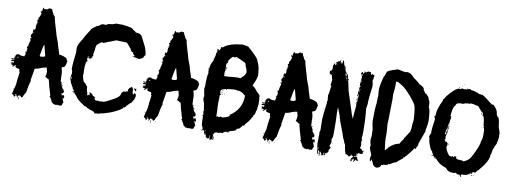

<svg xmlns="http://www.w3.org/2000/svg" viewBox="-65 -1123 4168 1565"><g transform="rotate(10 2019.5 -340.0)"><path d="M243.2 -752.9H247.1L252.9 -749H254.9L260.7 -752.9Q269.5 -726.6 278.3 -715.8Q278.3 -706.5 295.9 -690.4V-682.6Q295.9 -673.3 329.1 -565.4Q329.1 -556.2 356.4 -485.4Q356.4 -478 383.8 -395.5V-393.6H395.5Q452.1 -382.8 452.1 -360.4Q455.6 -360.4 458 -354.5Q451.2 -301.8 436.5 -301.8Q425.3 -295.9 420.9 -295.9V-293.9Q430.7 -260.7 430.7 -247.1V-223.6Q430.7 -213.9 432.6 -194.3H430.7L434.6 -182.6Q432.6 -178.7 432.6 -176.8L436.5 -178.7Q436.5 -173.3 446.3 -159.2L444.3 -155.3Q457.5 -120.1 467.8 -120.1Q469.7 -116.2 469.7 -114.3V-108.4Q472.7 -108.4 475.6 -102.5Q465.8 -90.8 465.8 -86.9L456.1 -88.9V-86.9Q457.5 -73.2 467.8 -73.2Q471.2 -75.2 475.6 -75.2Q478.5 -75.2 481.4 -69.3Q479.5 -69.3 479.5 -67.4Q483.4 -66.9 483.4 -63.5V-57.6L481.4 -47.9Q475.6 -47.9 475.6 -53.7H471.7V-51.8Q471.7 -46.4 485.4 -14.6Q479.5 -14.6 473.6 10.7L469.7 12.7H467.8Q465.8 12.7 465.8 10.7Q458 14.6 454.1 14.6Q448.2 12.7 448.2 10.7L444.3 12.7H440.4Q435.5 8.8 434.6 8.8Q432.6 12.7 432.6 14.6H426.8Q421.4 14.6 415 10.7Q411.1 12.7 409.2 12.7Q409.2 9.8 391.6 -1Q377.9 -31.7 376 -32.2Q370.1 -32.2 370.1 -36.1H376Q376 -38.6 364.3 -45.9Q364.3 -48.8 370.1 -51.8Q342.8 -140.1 335 -180.7Q333 -180.7 333 -182.6L329.1 -180.7Q319.8 -190.9 301.8 -196.3V-198.2L305.7 -200.2L303.7 -204.1Q309.6 -213.4 309.6 -241.2Q301.8 -263.7 301.8 -272.5Q280.8 -272.5 235.4 -252.9Q206.1 -248 206.1 -245.1Q194.3 -168 190.4 -151.4Q192.4 -147.9 192.4 -143.6V-139.6Q182.6 -117.2 170.9 -43.9Q151.4 -15.1 151.4 -4.9L141.6 2.9H139.6Q136.7 2.9 133.8 -6.8Q129.9 -4.9 127.9 -4.9Q127.9 -7.8 120.1 -12.7Q114.7 -12.2 106.4 4.9Q108.4 8.8 108.4 10.7Q104.5 8.8 102.5 8.8V4.9L104.5 1Q102.5 1 98.6 -6.8Q94.7 -4.9 92.8 -4.9V-8.8H96.7V-14.6H92.8L83 -12.7V-8.8L86.9 -10.7L90.8 -4.9Q83.5 6.8 81.1 6.8Q76.2 1 73.2 1V-2.9H77.1V-4.9Q59.6 -10.3 59.6 -14.6L79.1 -92.8Q79.1 -105.5 83 -126H81.1Q85 -143.6 90.8 -196.3L85 -206.1V-208Q85 -210 86.9 -210Q83 -219.7 83 -223.6H75.2Q65.9 -223.6 47.9 -233.4V-235.4L53.7 -247.1H45.9Q37.6 -244.1 30.3 -231.4Q30.3 -235.4 20.5 -235.4V-239.3L32.2 -243.2V-245.1Q6.8 -247.6 6.8 -252.9Q14.6 -252.9 14.6 -258.8H6.8V-262.7Q14.6 -262.7 20.5 -268.6Q21 -264.6 24.4 -264.6H28.3V-280.3Q24.9 -280.3 16.6 -276.4Q13.7 -278.3 4.9 -278.3V-284.2L18.6 -288.1L22.5 -286.1Q30.3 -289.1 30.3 -292L26.4 -293.9Q22.5 -293.5 22.5 -290Q4.9 -292.5 4.9 -295.9Q5.4 -299.8 8.8 -299.8L28.3 -297.9L26.4 -307.6Q34.2 -310.5 34.2 -313.5V-319.3L26.4 -313.5V-315.4Q41 -338.9 47.9 -338.9Q61.5 -338.9 63.5 -340.8Q63.5 -331.1 106.4 -331.1Q107.4 -342.3 112.3 -348.6L110.4 -352.5L114.3 -354.5Q114.3 -360.4 108.4 -360.4V-364.3Q108.4 -366.2 110.4 -366.2L108.4 -370.1V-372.1H112.3V-364.3Q116.7 -364.3 120.1 -399.4Q114.3 -399.4 114.3 -403.3V-411.1Q114.3 -416 122.1 -417Q122.1 -436.5 133.8 -471.7Q131.8 -475.1 131.8 -479.5H129.9V-475.6H126L127.9 -487.3H131.8V-483.4Q135.7 -483.4 135.7 -487.3V-497.1L131.8 -495.1H129.9V-501L127.9 -514.6Q133.3 -514.6 143.6 -540Q140.6 -540 137.7 -545.9L141.6 -547.9Q141.6 -549.8 139.6 -549.8Q141.6 -565.4 145.5 -565.4Q147.5 -562 147.5 -557.6Q157.2 -560.1 157.2 -581.1L155.3 -590.8L159.2 -592.8L157.2 -596.7V-606.4H159.2L163.1 -604.5V-610.4H159.2Q159.2 -613.3 163.1 -627.9H161.1L163.1 -631.8V-635.7L159.2 -633.8V-643.6Q161.1 -643.6 165 -645.5Q165 -643.6 167 -643.6V-647.5L165 -655.3Q167 -659.2 167 -661.1Q165 -661.1 165 -663.1Q172.9 -663.1 182.6 -696.3Q184.6 -696.3 184.6 -698.2L174.8 -710V-717.8Q175.3 -721.7 178.7 -721.7H180.7Q180.7 -719.7 178.7 -719.7Q180.7 -716.3 180.7 -711.9H182.6L190.4 -749H194.3L198.2 -739.3L217.8 -741.2H227.5Q227.5 -747.6 243.2 -752.9ZM165 -626V-620.1H167V-626ZM163.1 -616.2V-612.3H165V-616.2ZM151.4 -604.5H153.3V-600.6H151.4ZM147.5 -538.1 151.4 -536.1V-542Q147.5 -541.5 147.5 -538.1ZM147.5 -532.2V-528.3H149.4V-532.2ZM247.1 -450.2Q239.3 -426.3 233.4 -385.7H231.4Q231.4 -383.8 233.4 -383.8L227.5 -358.4H233.4L231.4 -354.5V-352.5H233.4Q272.5 -352.5 272.5 -366.2L251 -450.2ZM36.1 -325.2V-321.3H38.1V-325.2ZM55.7 -321.3Q55.7 -317.9 49.8 -311.5Q51.8 -311.5 55.7 -309.6Q56.2 -313.5 59.6 -313.5Q57.6 -316.9 57.6 -321.3ZM49.8 -301.8V-297.9H51.8V-301.8ZM32.2 -292V-288.1H34.2V-292ZM18.6 -260.7V-258.8H22.5V-260.7ZM280.3 -260.7H284.2V-256.8H280.3ZM440.4 -180.7Q444.3 -180.2 444.3 -176.8V-172.9H440.4ZM448.2 -155.3H450.2Q454.1 -154.8 454.1 -151.4V-145.5H450.2ZM448.2 -114.3V-110.4H450.2V-114.3ZM461.9 -114.3V-112.3H465.8V-114.3ZM461.9 -71.3V-67.4H465.8V-71.3ZM67.4 -57.6V-55.7Q67.4 -52.7 61.5 -49.8V-55.7Q63.5 -55.7 67.4 -57.6ZM116.2 4.9H122.1V6.8Q122.1 7.8 118.2 12.7V14.6Q124 14.6 124 18.6L118.2 22.5L116.2 8.8ZM161.1 4.9H165V8.8H161.1Z M795.4 -724.1H850.1Q939.9 -715.3 939.9 -698.7Q945.8 -698.7 963.4 -685.1H965.3L963.4 -681.2Q1011.7 -681.2 1023.9 -649.9Q1068.8 -566.4 1068.8 -550.3Q1076.7 -531.7 1076.7 -511.2Q1068.8 -508.8 1063 -489.7Q1047.9 -477.5 1029.8 -472.2Q1027.8 -472.2 1027.8 -474.1Q1025.9 -474.1 1025.9 -472.2Q1022 -472.2 1006.3 -478V-476.1Q1000 -480 994.6 -480Q994.6 -478 992.7 -478Q992.7 -483.9 988.8 -483.9L984.9 -481.9L975.1 -483.9V-487.8H977.1Q979 -487.8 979 -485.8Q988.8 -485.8 988.8 -495.6Q973.1 -502 973.1 -519L969.2 -517.1Q957.5 -517.1 945.8 -546.4Q942.4 -546.4 918.5 -577.6Q911.6 -585.4 902.8 -589.4Q898.4 -589.4 895 -587.4Q860.4 -589.4 838.4 -589.4H826.7L822.8 -591.3Q822.8 -588.9 793.5 -579.6Q789.1 -574.7 746.6 -562Q742.7 -559.6 742.7 -556.2H732.9L723.1 -550.3L713.4 -554.2Q709.5 -552.2 707.5 -552.2V-554.2Q703.6 -554.2 672.4 -526.9Q668.9 -526.9 662.6 -495.6Q662.6 -493.7 664.6 -493.7L654.8 -439L658.7 -440.9H660.6Q645 -406.2 639.2 -405.8H635.3Q630.4 -405.8 629.4 -413.6L623.5 -409.7H621.6L617.7 -411.6L613.8 -405.8V-397.9Q613.8 -388.2 619.6 -388.2V-382.3Q604 -382.3 604 -304.2V-302.2Q604 -297.9 606 -280.8Q604 -270.5 604 -261.2Q607.9 -234.9 619.6 -208.5Q631.3 -208.5 647 -181.2Q654.8 -178.2 654.8 -175.3Q654.8 -171.4 652.8 -171.4Q654.8 -145.5 658.7 -142.1Q658.7 -140.1 656.7 -140.1Q658.7 -130.4 664.6 -130.4L662.6 -126.5V-124.5Q662.6 -109.4 670.4 -106.9Q670.4 -114.7 674.3 -114.7Q674.3 -111.8 680.2 -108.9L686 -122.6Q683.1 -122.6 680.2 -128.4V-134.3H682.1Q700.2 -134.3 713.4 -108.9L717.3 -110.8Q730 -101.1 732.9 -101.1V-97.2H729Q729 -77.6 750.5 -77.6Q752.4 -77.6 752.4 -79.6Q777.3 -75.7 781.7 -75.7Q782.2 -79.6 785.6 -79.6Q787.1 -79.6 797.4 -77.6Q814.9 -77.6 859.9 -103Q907.2 -127.9 912.6 -134.3Q936 -151.9 936 -173.3Q951.2 -190.9 953.6 -190.9L967.3 -189V-192.9H969.2L975.1 -189V-192.9L971.2 -198.7H973.1L981 -192.9Q986.8 -198.7 986.8 -210.4H984.9V-212.4Q987.8 -212.4 994.6 -226.1Q1010.3 -232.4 1010.3 -239.7H1014.2Q1014.2 -235.8 1023.9 -224.1L1025.9 -210.4H1023.9L1025.9 -206.5V-183.1H1027.8V-189H1031.7Q1031.7 -179.2 1039.6 -179.2Q1041.5 -187 1041.5 -192.9H1043.5Q1055.2 -185.5 1057.1 -177.2L1055.2 -173.3L1057.1 -163.6Q1053.2 -163.1 1053.2 -159.7Q1055.2 -156.2 1055.2 -151.9Q1050.3 -151.9 1047.4 -136.2Q1043 -136.2 1039.6 -122.6Q1034.7 -122.6 1029.8 -108.9Q1020.5 -108.9 984.9 -64Q981.9 -64 977.1 -60.1V-65.9Q974.1 -65.9 971.2 -58.1H975.1Q948.2 -32.2 877.4 -3.4Q830.1 14.2 785.6 22L783.7 25.9L775.9 23.9Q752.4 27.8 748.5 27.8Q748.5 12.2 709.5 4.4Q680.7 -6.3 666.5 -17.1L662.6 -15.1Q606.9 -51.3 606 -56.2Q600.1 -56.2 576.7 -89.4Q559.1 -104.5 559.1 -112.8L549.3 -110.8Q549.3 -112.8 547.4 -112.8L553.2 -126.5Q549.3 -126.5 549.3 -132.3H547.4V-128.4H543.5V-130.4Q547.4 -135.3 547.4 -136.2Q537.6 -137.2 537.6 -151.9Q525.9 -162.6 525.9 -169.4L527.8 -173.3V-175.3H525.9V-171.4Q519.5 -171.4 504.4 -226.1Q508.3 -226.1 508.3 -230Q506.3 -233.9 506.3 -235.8L510.3 -237.8L508.3 -241.7V-253.4H512.2V-261.2Q512.2 -284.2 504.4 -294.4Q504.4 -353.5 516.1 -437L514.2 -468.3Q514.2 -499.5 545.4 -544.4Q566.9 -587.4 600.1 -636.2Q600.6 -646.5 633.3 -667.5Q640.1 -677.2 662.6 -683.1Q678.7 -700.7 697.8 -700.7L715.3 -698.7Q738.3 -712.4 744.6 -712.4Q746.6 -712.4 750.5 -710.4L758.3 -714.4L762.2 -712.4Q791 -720.2 795.4 -724.1ZM1063 -503.4V-499.5H1064.9V-503.4ZM992.7 -478V-472.2H988.8V-474.1Q989.3 -478 992.7 -478ZM1010.3 -468.3Q1014.2 -467.8 1014.2 -464.4H1010.3ZM615.7 -421.4V-413.6Q626 -413.6 627.4 -419.4V-421.4L623.5 -419.4H619.6ZM650.9 -417.5H654.8V-415.5Q654.8 -411.6 650.9 -411.6ZM627.4 -405.8H633.3Q633.3 -401.9 629.4 -401.9H627.4ZM510.3 -235.8V-233.9Q513.7 -218.3 518.1 -218.3H520V-224.1Q512.2 -231.9 512.2 -235.8ZM1035.6 -233.9H1041.5V-230L1033.7 -228L1031.7 -231.9ZM1051.3 -230 1053.2 -226.1Q1049.3 -225.6 1049.3 -222.2V-220.2H1053.2V-218.3L1047.4 -210.4Q1049.3 -210.4 1049.3 -208.5H1045.4L1033.7 -222.2Q1049.8 -230 1051.3 -230ZM541.5 -118.7H545.4V-112.8H541.5ZM539.6 -103H541.5V-99.1H539.6ZM553.2 -101.1H557.1V-97.2Q553.2 -97.2 553.2 -101.1ZM994.6 -87.4V-81.5Q998.5 -81.5 998.5 -85.4ZM988.8 -81.5V-79.6H992.7V-81.5Z M1334 -752.9H1337.9L1343.8 -749H1345.7L1351.6 -752.9Q1360.4 -726.6 1369.1 -715.8Q1369.1 -706.5 1386.7 -690.4V-682.6Q1386.7 -673.3 1419.9 -565.4Q1419.9 -556.2 1447.3 -485.4Q1447.3 -478 1474.6 -395.5V-393.6H1486.3Q1543 -382.8 1543 -360.4Q1546.4 -360.4 1548.8 -354.5Q1542 -301.8 1527.3 -301.8Q1516.1 -295.9 1511.7 -295.9V-293.9Q1521.5 -260.7 1521.5 -247.1V-223.6Q1521.5 -213.9 1523.4 -194.3H1521.5L1525.4 -182.6Q1523.4 -178.7 1523.4 -176.8L1527.3 -178.7Q1527.3 -173.3 1537.1 -159.2L1535.2 -155.3Q1548.3 -120.1 1558.6 -120.1Q1560.5 -116.2 1560.5 -114.3V-108.4Q1563.5 -108.4 1566.4 -102.5Q1556.6 -90.8 1556.6 -86.9L1546.9 -88.9V-86.9Q1548.3 -73.2 1558.6 -73.2Q1562 -75.2 1566.4 -75.2Q1569.3 -75.2 1572.3 -69.3Q1570.3 -69.3 1570.3 -67.4Q1574.2 -66.9 1574.2 -63.5V-57.6L1572.3 -47.9Q1566.4 -47.9 1566.4 -53.7H1562.5V-51.8Q1562.5 -46.4 1576.2 -14.6Q1570.3 -14.6 1564.5 10.7L1560.5 12.7H1558.6Q1556.6 12.7 1556.6 10.7Q1548.8 14.6 1544.9 14.6Q1539.1 12.7 1539.1 10.7L1535.2 12.7H1531.2Q1526.4 8.8 1525.4 8.8Q1523.4 12.7 1523.4 14.6H1517.6Q1512.2 14.6 1505.9 10.7Q1502 12.7 1500 12.7Q1500 9.8 1482.4 -1Q1468.8 -31.7 1466.8 -32.2Q1460.9 -32.2 1460.9 -36.1H1466.8Q1466.8 -38.6 1455.1 -45.9Q1455.1 -48.8 1460.9 -51.8Q1433.6 -140.1 1425.8 -180.7Q1423.8 -180.7 1423.8 -182.6L1419.9 -180.7Q1410.6 -190.9 1392.6 -196.3V-198.2L1396.5 -200.2L1394.5 -204.1Q1400.4 -213.4 1400.4 -241.2Q1392.6 -263.7 1392.6 -272.5Q1371.6 -272.5 1326.2 -252.9Q1296.9 -248 1296.9 -245.1Q1285.2 -168 1281.2 -151.4Q1283.2 -147.9 1283.2 -143.6V-139.6Q1273.4 -117.2 1261.7 -43.9Q1242.2 -15.1 1242.2 -4.9L1232.4 2.9H1230.5Q1227.5 2.9 1224.6 -6.8Q1220.7 -4.9 1218.8 -4.9Q1218.8 -7.8 1210.9 -12.7Q1205.6 -12.2 1197.3 4.9Q1199.2 8.8 1199.2 10.7Q1195.3 8.8 1193.4 8.8V4.9L1195.3 1Q1193.4 1 1189.5 -6.8Q1185.5 -4.9 1183.6 -4.9V-8.8H1187.5V-14.6H1183.6L1173.8 -12.7V-8.8L1177.7 -10.7L1181.6 -4.9Q1174.3 6.8 1171.9 6.8Q1167 1 1164.1 1V-2.9H1168V-4.9Q1150.4 -10.3 1150.4 -14.6L1169.9 -92.8Q1169.9 -105.5 1173.8 -126H1171.9Q1175.8 -143.6 1181.6 -196.3L1175.8 -206.1V-208Q1175.8 -210 1177.7 -210Q1173.8 -219.7 1173.8 -223.6H1166Q1156.7 -223.6 1138.7 -233.4V-235.4L1144.5 -247.1H1136.7Q1128.4 -244.1 1121.1 -231.4Q1121.1 -235.4 1111.3 -235.4V-239.3L1123 -243.2V-245.1Q1097.7 -247.6 1097.7 -252.9Q1105.5 -252.9 1105.5 -258.8H1097.7V-262.7Q1105.5 -262.7 1111.3 -268.6Q1111.8 -264.6 1115.2 -264.6H1119.1V-280.3Q1115.7 -280.3 1107.4 -276.4Q1104.5 -278.3 1095.7 -278.3V-284.2L1109.4 -288.1L1113.3 -286.1Q1121.1 -289.1 1121.1 -292L1117.2 -293.9Q1113.3 -293.5 1113.3 -290Q1095.7 -292.5 1095.7 -295.9Q1096.2 -299.8 1099.6 -299.8L1119.1 -297.9L1117.2 -307.6Q1125 -310.5 1125 -313.5V-319.3L1117.2 -313.5V-315.4Q1131.8 -338.9 1138.7 -338.9Q1152.3 -338.9 1154.3 -340.8Q1154.3 -331.1 1197.3 -331.1Q1198.2 -342.3 1203.1 -348.6L1201.2 -352.5L1205.1 -354.5Q1205.1 -360.4 1199.2 -360.4V-364.3Q1199.2 -366.2 1201.2 -366.2L1199.2 -370.1V-372.1H1203.1V-364.3Q1207.5 -364.3 1210.9 -399.4Q1205.1 -399.4 1205.1 -403.3V-411.1Q1205.1 -416 1212.9 -417Q1212.9 -436.5 1224.6 -471.7Q1222.7 -475.1 1222.7 -479.5H1220.7V-475.6H1216.8L1218.8 -487.3H1222.7V-483.4Q1226.6 -483.4 1226.6 -487.3V-497.1L1222.7 -495.1H1220.7V-501L1218.8 -514.6Q1224.1 -514.6 1234.4 -540Q1231.4 -540 1228.5 -545.9L1232.4 -547.9Q1232.4 -549.8 1230.5 -549.8Q1232.4 -565.4 1236.3 -565.4Q1238.3 -562 1238.3 -557.6Q1248 -560.1 1248 -581.1L1246.1 -590.8L1250 -592.8L1248 -596.7V-606.4H1250L1253.9 -604.5V-610.4H1250Q1250 -613.3 1253.9 -627.9H1252L1253.9 -631.8V-635.7L1250 -633.8V-643.6Q1252 -643.6 1255.9 -645.5Q1255.9 -643.6 1257.8 -643.6V-647.5L1255.9 -655.3Q1257.8 -659.2 1257.8 -661.1Q1255.9 -661.1 1255.9 -663.1Q1263.7 -663.1 1273.4 -696.3Q1275.4 -696.3 1275.4 -698.2L1265.6 -710V-717.8Q1266.1 -721.7 1269.5 -721.7H1271.5Q1271.5 -719.7 1269.5 -719.7Q1271.5 -716.3 1271.5 -711.9H1273.4L1281.2 -749H1285.2L1289.1 -739.3L1308.6 -741.2H1318.4Q1318.4 -747.6 1334 -752.9ZM1255.9 -626V-620.1H1257.8V-626ZM1253.9 -616.2V-612.3H1255.9V-616.2ZM1242.2 -604.5H1244.1V-600.6H1242.2ZM1238.3 -538.1 1242.2 -536.1V-542Q1238.3 -541.5 1238.3 -538.1ZM1238.3 -532.2V-528.3H1240.2V-532.2ZM1337.9 -450.2Q1330.1 -426.3 1324.2 -385.7H1322.3Q1322.3 -383.8 1324.2 -383.8L1318.4 -358.4H1324.2L1322.3 -354.5V-352.5H1324.2Q1363.3 -352.5 1363.3 -366.2L1341.8 -450.2ZM1127 -325.2V-321.3H1128.9V-325.2ZM1146.5 -321.3Q1146.5 -317.9 1140.6 -311.5Q1142.6 -311.5 1146.5 -309.6Q1147 -313.5 1150.4 -313.5Q1148.4 -316.9 1148.4 -321.3ZM1140.6 -301.8V-297.9H1142.6V-301.8ZM1123 -292V-288.1H1125V-292ZM1109.4 -260.7V-258.8H1113.3V-260.7ZM1371.1 -260.7H1375V-256.8H1371.1ZM1531.2 -180.7Q1535.2 -180.2 1535.2 -176.8V-172.9H1531.2ZM1539.1 -155.3H1541Q1544.9 -154.8 1544.9 -151.4V-145.5H1541ZM1539.1 -114.3V-110.4H1541V-114.3ZM1552.7 -114.3V-112.3H1556.6V-114.3ZM1552.7 -71.3V-67.4H1556.6V-71.3ZM1158.2 -57.6V-55.7Q1158.2 -52.7 1152.3 -49.8V-55.7Q1154.3 -55.7 1158.2 -57.6ZM1207 4.9H1212.9V6.8Q1212.9 7.8 1209 12.7V14.6Q1214.8 14.6 1214.8 18.6L1209 22.5L1207 8.8ZM1252 4.9H1255.9V8.8H1252Z M1817.9 -609.9Q1812 -609.9 1812 -613.8H1817.9ZM1749.5 -305.2H1747.6Q1747.6 -310.1 1753.4 -313V-309.1Q1753.4 -305.2 1749.5 -305.2ZM1765.1 -309.1H1763.2Q1763.2 -314.9 1767.1 -314.9L1769 -311ZM1741.7 -314.9V-326.7H1745.6V-318.8Q1745.6 -314.9 1741.7 -314.9ZM1751.5 -334.5H1745.6Q1745.6 -340.3 1749.5 -340.3L1751.5 -336.4ZM1864.7 -352.1 1862.8 -356H1868.7Q1868.7 -352.1 1864.7 -352.1ZM1747.6 -469.2H1743.7V-471.2H1747.6ZM1743.7 -498.5H1739.7Q1739.7 -504.4 1743.7 -504.4ZM1745.6 -506.3H1741.7V-508.3H1745.6ZM1747.6 -514.2H1743.7L1745.6 -533.7H1749.5ZM1765.1 -455.6Q1802.7 -461.4 1849.1 -463.4Q1859.9 -461.4 1866.7 -461.4Q1882.3 -462.9 1882.3 -469.2H1876.5V-473.1Q1894.5 -473.1 1911.6 -512.2Q1911.6 -540 1897.9 -561Q1891.1 -594.2 1882.3 -594.2Q1822.8 -623.5 1814 -623.5L1815.9 -627.4Q1808.6 -627.4 1800.3 -623.5L1802.2 -619.6V-617.7H1800.3Q1793 -623.5 1782.7 -623.5Q1766.1 -611.8 1747.6 -584.5Q1751.5 -584 1751.5 -580.6L1747.6 -574.7Q1749.5 -571.3 1749.5 -566.9L1745.6 -564.9L1741.7 -566.9Q1739.7 -550.8 1737.8 -547.4Q1739.7 -536.6 1739.7 -518.1Q1739.7 -516.1 1737.8 -516.1Q1737.8 -514.2 1739.7 -514.2L1735.8 -477.1L1737.8 -473.1Q1735.8 -469.7 1735.8 -465.3Q1735.8 -455.6 1747.6 -455.6Q1756.3 -455.6 1765.1 -457.5ZM1672.4 39.6V29.8H1670.4Q1670.4 36.1 1668.5 39.6ZM1666.5 29.8V27.8H1660.6V29.8ZM1664.6 14.2Q1664.6 12.2 1662.6 2.4H1660.6V14.2ZM1652.8 -1.5V-5.4H1650.9V-1.5ZM1650.9 -9.3V-13.2H1648.9V-9.3ZM1847.2 -12.2V-16.1H1845.2V-12.2ZM1755.4 -119.6Q1758.3 -119.6 1761.2 -125.5Q1778.8 -121.6 1786.6 -121.6Q1839.4 -135.3 1839.4 -148.9H1835.4V-150.9Q1933.1 -213.4 1933.1 -326.7Q1900.4 -359.9 1862.8 -359.9Q1856.9 -361.8 1836.4 -361.8Q1823.7 -361.8 1780.8 -356H1778.8V-350.1H1771V-354Q1730 -346.7 1730 -330.6Q1730 -322.8 1728 -322.8L1730 -318.8V-309.1Q1739.7 -309.1 1739.7 -305.2Q1739.7 -299.3 1730 -299.3Q1728 -267.1 1728 -223.1Q1728 -218.8 1730 -215.3L1728 -211.4Q1731.9 -160.2 1731.9 -119.6H1733.9L1739.7 -123.5H1741.7L1747.6 -119.6ZM1717.3 74.7H1711.4Q1707.5 74.7 1707.5 70.8V64.9Q1707.5 63 1709.5 63L1707.5 59.1Q1709.5 48.3 1709.5 41.5H1705.6Q1705.6 68.8 1693.8 68.8Q1689.9 66.9 1688 66.9Q1688 68.8 1686 68.8Q1686 61 1682.6 61Q1680.7 61 1678.2 63Q1678.2 64.9 1676.3 64.9V63Q1678.2 59.6 1678.2 55.2H1674.3V41.5L1664.6 43.5L1654.8 23.9Q1656.7 23.9 1656.7 22Q1654.8 22 1654.8 20Q1656.7 20 1656.7 18.1Q1648.9 6.3 1647 5.9Q1645 5.4 1643.1 4.4Q1643.1 7.3 1635.3 12.2H1627.4V8.3Q1639.2 8.3 1639.2 -3.4L1634.3 -21L1632.8 -20Q1624.5 -20 1624.5 -104H1618.7V-107.9Q1618.7 -111.8 1624.5 -111.8V-125.5Q1624.5 -129.4 1618.7 -129.4Q1618.7 -133.3 1624.5 -133.3V-137.2H1616.7Q1616.7 -142.1 1624.5 -143.1L1614.7 -209.5Q1603 -233.9 1603 -244.6Q1603 -266.1 1606.9 -266.1Q1601.1 -285.2 1595.2 -332.5Q1599.1 -338.9 1599.1 -344.2Q1599.1 -441.9 1606.9 -453.6Q1606.9 -464.8 1603 -477.1Q1607.4 -477.1 1608.9 -486.8L1605 -484.9Q1601.1 -489.7 1601.1 -490.7V-496.6H1605V-490.7H1606.9Q1606.9 -526.4 1630.4 -566.9Q1630.4 -572.3 1642.1 -617.7L1640.1 -621.6Q1643.1 -636.2 1647.9 -637.2Q1646 -650.9 1646 -664.6Q1652.3 -664.6 1655.8 -666.5Q1655.8 -662.6 1653.8 -662.6Q1655.8 -659.2 1655.8 -654.8Q1669.4 -654.8 1669.4 -672.4L1673.3 -670.4Q1673.3 -672.4 1671.4 -682.1L1677.2 -686L1683.1 -682.1Q1718.8 -714.4 1786.6 -727.1Q1833 -734.9 1839.4 -734.9Q1864.7 -732.9 1884.3 -727.1Q1884.3 -729 1886.2 -729Q1983.9 -646 1983.9 -621.6Q1995.1 -605 2005.4 -559.1H2003.4Q2009.3 -527.3 2009.3 -510.3Q2009.3 -482.9 1978 -420.4Q1987.8 -418.9 1987.8 -414.6Q1985.8 -414.6 1985.8 -412.6Q1996.6 -412.6 2015.1 -385.3Q2049.8 -353 2050.3 -346.2L2048.3 -342.3Q2052.2 -341.8 2052.2 -338.4Q2052.2 -336.4 2050.3 -336.4Q2054.2 -301.8 2054.2 -273.9Q2052.2 -268.1 2050.3 -268.1L2052.2 -264.2Q2052.2 -262.2 2050.3 -262.2L2052.2 -258.3Q2052.2 -252.4 2048.3 -252.4L2050.3 -248.5Q2050.3 -246.6 2048.3 -246.6L2050.3 -242.7V-240.7Q2047.4 -219.2 2040.5 -219.2V-217.3H2044.4Q2037.1 -184.1 2030.8 -184.1Q2026.9 -183.6 2026.9 -180.2L2028.8 -176.3L2001.5 -131.3Q1970.2 -96.2 1970.2 -90.3Q1970.2 -84.5 1962.4 -84.5Q1958.5 -86.4 1956.5 -86.4L1948.7 -76.7V-74.7L1952.6 -76.7H1954.6Q1954.6 -70.8 1940.9 -70.8L1942.9 -66.9V-64.9Q1930.7 -51.3 1915.5 -51.3Q1907.2 -33.7 1901.9 -33.7Q1873.5 -23.9 1872.6 -23.9L1868.7 -25.9L1853 -16.1Q1853 -8.3 1847.2 -8.3H1843.3Q1839.4 -8.3 1839.4 -14.2Q1831.5 -11.2 1831.5 -8.3L1827.6 -10.3H1825.7L1819.8 -6.3H1817.9L1814 -8.3Q1814 -2.4 1806.2 5.4L1796.4 3.4Q1769 9.3 1765.1 9.3V5.4Q1763.2 5.4 1743.7 11.2Q1734.9 15.1 1734.9 25.9Q1731 27.8 1729 27.8V31.7H1732.9Q1729 72.8 1725.1 72.8V68.8ZM1734.9 72.8 1731 70.8 1732.9 61V43.5H1736.8L1740.7 57.1Q1739.7 72.8 1734.9 72.8ZM1624.5 -576.7Q1624.5 -582.5 1628.4 -582.5H1630.4Q1630.4 -579.6 1624.5 -576.7Z M2316.9 -752.9H2320.8L2326.7 -749H2328.6L2334.5 -752.9Q2343.3 -726.6 2352.1 -715.8Q2352.1 -706.5 2369.6 -690.4V-682.6Q2369.6 -673.3 2402.8 -565.4Q2402.8 -556.2 2430.2 -485.4Q2430.2 -478 2457.5 -395.5V-393.6H2469.2Q2525.9 -382.8 2525.9 -360.4Q2529.3 -360.4 2531.7 -354.5Q2524.9 -301.8 2510.3 -301.8Q2499 -295.9 2494.6 -295.9V-293.9Q2504.4 -260.7 2504.4 -247.1V-223.6Q2504.4 -213.9 2506.3 -194.3H2504.4L2508.3 -182.6Q2506.3 -178.7 2506.3 -176.8L2510.3 -178.7Q2510.3 -173.3 2520 -159.2L2518.1 -155.3Q2531.2 -120.1 2541.5 -120.1Q2543.5 -116.2 2543.5 -114.3V-108.4Q2546.4 -108.4 2549.3 -102.5Q2539.6 -90.8 2539.6 -86.9L2529.8 -88.9V-86.9Q2531.2 -73.2 2541.5 -73.2Q2544.9 -75.2 2549.3 -75.2Q2552.2 -75.2 2555.2 -69.3Q2553.2 -69.3 2553.2 -67.4Q2557.1 -66.9 2557.1 -63.5V-57.6L2555.2 -47.9Q2549.3 -47.9 2549.3 -53.7H2545.4V-51.8Q2545.4 -46.4 2559.1 -14.6Q2553.2 -14.6 2547.4 10.7L2543.5 12.7H2541.5Q2539.6 12.7 2539.6 10.7Q2531.7 14.6 2527.8 14.6Q2522 12.7 2522 10.7L2518.1 12.7H2514.2Q2509.3 8.8 2508.3 8.8Q2506.3 12.7 2506.3 14.6H2500.5Q2495.1 14.6 2488.8 10.7Q2484.9 12.7 2482.9 12.7Q2482.9 9.8 2465.3 -1Q2451.7 -31.7 2449.7 -32.2Q2443.8 -32.2 2443.8 -36.1H2449.7Q2449.7 -38.6 2438 -45.9Q2438 -48.8 2443.8 -51.8Q2416.5 -140.1 2408.7 -180.7Q2406.7 -180.7 2406.7 -182.6L2402.8 -180.7Q2393.6 -190.9 2375.5 -196.3V-198.2L2379.4 -200.2L2377.4 -204.1Q2383.3 -213.4 2383.3 -241.2Q2375.5 -263.7 2375.5 -272.5Q2354.5 -272.5 2309.1 -252.9Q2279.8 -248 2279.8 -245.1Q2268.1 -168 2264.2 -151.4Q2266.1 -147.9 2266.1 -143.6V-139.6Q2256.3 -117.2 2244.6 -43.9Q2225.1 -15.1 2225.1 -4.9L2215.3 2.9H2213.4Q2210.4 2.9 2207.5 -6.8Q2203.6 -4.9 2201.7 -4.9Q2201.7 -7.8 2193.8 -12.7Q2188.5 -12.2 2180.2 4.9Q2182.1 8.8 2182.1 10.7Q2178.2 8.8 2176.3 8.8V4.9L2178.2 1Q2176.3 1 2172.4 -6.8Q2168.5 -4.9 2166.5 -4.9V-8.8H2170.4V-14.6H2166.5L2156.7 -12.7V-8.8L2160.6 -10.7L2164.6 -4.9Q2157.2 6.8 2154.8 6.8Q2149.9 1 2147 1V-2.9H2150.9V-4.9Q2133.3 -10.3 2133.3 -14.6L2152.8 -92.8Q2152.8 -105.5 2156.7 -126H2154.8Q2158.7 -143.6 2164.6 -196.3L2158.7 -206.1V-208Q2158.7 -210 2160.6 -210Q2156.7 -219.7 2156.7 -223.6H2148.9Q2139.6 -223.6 2121.6 -233.4V-235.4L2127.4 -247.1H2119.6Q2111.3 -244.1 2104 -231.4Q2104 -235.4 2094.2 -235.4V-239.3L2106 -243.2V-245.1Q2080.6 -247.6 2080.6 -252.9Q2088.4 -252.9 2088.4 -258.8H2080.6V-262.7Q2088.4 -262.7 2094.2 -268.6Q2094.7 -264.6 2098.1 -264.6H2102.1V-280.3Q2098.6 -280.3 2090.3 -276.4Q2087.4 -278.3 2078.6 -278.3V-284.2L2092.3 -288.1L2096.2 -286.1Q2104 -289.1 2104 -292L2100.1 -293.9Q2096.2 -293.5 2096.2 -290Q2078.6 -292.5 2078.6 -295.9Q2079.1 -299.8 2082.5 -299.8L2102.1 -297.9L2100.1 -307.6Q2107.9 -310.5 2107.9 -313.5V-319.3L2100.1 -313.5V-315.4Q2114.7 -338.9 2121.6 -338.9Q2135.3 -338.9 2137.2 -340.8Q2137.2 -331.1 2180.2 -331.1Q2181.2 -342.3 2186 -348.6L2184.1 -352.5L2188 -354.5Q2188 -360.4 2182.1 -360.4V-364.3Q2182.1 -366.2 2184.1 -366.2L2182.1 -370.1V-372.1H2186V-364.3Q2190.4 -364.3 2193.8 -399.4Q2188 -399.4 2188 -403.3V-411.1Q2188 -416 2195.8 -417Q2195.8 -436.5 2207.5 -471.7Q2205.6 -475.1 2205.6 -479.5H2203.6V-475.6H2199.7L2201.7 -487.3H2205.6V-483.4Q2209.5 -483.4 2209.5 -487.3V-497.1L2205.6 -495.1H2203.6V-501L2201.7 -514.6Q2207 -514.6 2217.3 -540Q2214.4 -540 2211.4 -545.9L2215.3 -547.9Q2215.3 -549.8 2213.4 -549.8Q2215.3 -565.4 2219.2 -565.4Q2221.2 -562 2221.2 -557.6Q2231 -560.1 2231 -581.1L2229 -590.8L2232.9 -592.8L2231 -596.7V-606.4H2232.9L2236.8 -604.5V-610.4H2232.9Q2232.9 -613.3 2236.8 -627.9H2234.9L2236.8 -631.8V-635.7L2232.9 -633.8V-643.6Q2234.9 -643.6 2238.8 -645.5Q2238.8 -643.6 2240.7 -643.6V-647.5L2238.8 -655.3Q2240.7 -659.2 2240.7 -661.1Q2238.8 -661.1 2238.8 -663.1Q2246.6 -663.1 2256.3 -696.3Q2258.3 -696.3 2258.3 -698.2L2248.5 -710V-717.8Q2249 -721.7 2252.4 -721.7H2254.4Q2254.4 -719.7 2252.4 -719.7Q2254.4 -716.3 2254.4 -711.9H2256.3L2264.2 -749H2268.1L2272 -739.3L2291.5 -741.2H2301.3Q2301.3 -747.6 2316.9 -752.9ZM2238.8 -626V-620.1H2240.7V-626ZM2236.8 -616.2V-612.3H2238.8V-616.2ZM2225.1 -604.5H2227.1V-600.6H2225.1ZM2221.2 -538.1 2225.1 -536.1V-542Q2221.2 -541.5 2221.2 -538.1ZM2221.2 -532.2V-528.3H2223.1V-532.2ZM2320.8 -450.2Q2313 -426.3 2307.1 -385.7H2305.2Q2305.2 -383.8 2307.1 -383.8L2301.3 -358.4H2307.1L2305.2 -354.5V-352.5H2307.1Q2346.2 -352.5 2346.2 -366.2L2324.7 -450.2ZM2109.9 -325.2V-321.3H2111.8V-325.2ZM2129.4 -321.3Q2129.4 -317.9 2123.5 -311.5Q2125.5 -311.5 2129.4 -309.6Q2129.9 -313.5 2133.3 -313.5Q2131.3 -316.9 2131.3 -321.3ZM2123.5 -301.8V-297.9H2125.5V-301.8ZM2106 -292V-288.1H2107.9V-292ZM2092.3 -260.7V-258.8H2096.2V-260.7ZM2354 -260.7H2357.9V-256.8H2354ZM2514.2 -180.7Q2518.1 -180.2 2518.1 -176.8V-172.9H2514.2ZM2522 -155.3H2523.9Q2527.8 -154.8 2527.8 -151.4V-145.5H2523.9ZM2522 -114.3V-110.4H2523.9V-114.3ZM2535.6 -114.3V-112.3H2539.6V-114.3ZM2535.6 -71.3V-67.4H2539.6V-71.3ZM2141.1 -57.6V-55.7Q2141.1 -52.7 2135.3 -49.8V-55.7Q2137.2 -55.7 2141.1 -57.6ZM2189.9 4.9H2195.8V6.8Q2195.8 7.8 2191.9 12.7V14.6Q2197.8 14.6 2197.8 18.6L2191.9 22.5L2189.9 8.8ZM2234.9 4.9H2238.8V8.8H2234.9Z M2673.3 -750Q2679.7 -750 2687 -712.9Q2698.7 -712.9 2702.6 -679.7Q2702.6 -667.5 2726.1 -642.6Q2733.9 -631.8 2733.9 -619.1H2731.9Q2731.9 -609.4 2739.7 -607.4Q2739.7 -609.4 2741.7 -609.4V-601.6H2743.7Q2739.7 -596.7 2739.7 -593.8Q2749.5 -555.2 2757.3 -513.7L2817.9 -326.2Q2829.6 -300.8 2829.6 -296.9H2831.5Q2831.5 -323.7 2839.4 -402.3Q2837.4 -419.4 2837.4 -431.6H2833.5V-435.5H2839.4V-431.6H2841.3Q2841.3 -447.8 2845.2 -492.2V-496.1L2841.3 -494.1Q2841.3 -496.1 2839.4 -496.1V-494.1L2841.3 -484.4L2833.5 -482.4V-484.4Q2837.4 -494.6 2837.4 -525.4V-529.3H2841.3V-523.4L2845.2 -525.4Q2845.2 -523.4 2847.2 -523.4V-529.3Q2839.4 -529.3 2839.4 -546.9Q2839.4 -560.5 2845.2 -560.5V-562.5Q2845.2 -564.5 2843.3 -564.5L2845.2 -568.4V-572.3Q2841.3 -570.3 2839.4 -570.3H2837.4V-572.3H2841.3L2839.4 -585.9Q2839.8 -599.6 2843.3 -599.6L2841.3 -609.4Q2845.2 -630.4 2845.2 -636.7V-648.4Q2839.4 -648.4 2839.4 -652.3Q2839.8 -656.2 2843.3 -656.2H2845.2L2849.1 -654.3V-664.1H2847.2L2843.3 -662.1Q2839.8 -664.1 2833.5 -664.1V-668Q2833.5 -679.7 2847.2 -685.5L2849.1 -681.6Q2847.2 -677.7 2847.2 -675.8Q2851.1 -675.8 2851.1 -669.9H2853Q2853 -679.7 2860.8 -679.7V-685.5L2858.9 -695.3Q2866.7 -691.4 2866.7 -685.5Q2878.4 -688.5 2890.1 -697.3H2894L2899.9 -693.4H2901.9L2907.7 -697.3H2909.7Q2913.1 -671.9 2919.4 -671.9Q2919.4 -677.7 2921.4 -677.7L2919.4 -681.6V-683.6H2921.4Q2928.7 -676.8 2940.9 -675.8L2942.9 -671.9V-662.1L2939 -656.2Q2939 -654.3 2940.9 -654.3L2939 -650.4L2940.9 -646.5Q2940.9 -640.1 2935.1 -630.9Q2942.9 -601.6 2942.9 -585.9V-582Q2929.2 -479.5 2929.2 -433.6Q2924.8 -398.4 2923.3 -398.4Q2933.1 -315.9 2933.1 -199.2Q2933.1 -168 2929.2 -152.3L2931.2 -148.4L2929.2 -144.5V-142.6H2931.2V-146.5L2935.1 -144.5L2931.2 -113.3Q2935.1 -105.5 2935.1 -101.6L2933.1 -97.7L2935.1 -85.9V-84Q2935.1 -81.1 2929.2 -78.1Q2931.2 -74.7 2931.2 -68.4H2933.1Q2935.1 -68.4 2935.1 -70.3Q2942.4 -68.4 2952.6 -48.8H2954.6Q2954.6 -56.6 2958.5 -56.6Q2962.4 -50.3 2962.4 -44.9Q2959 -40.5 2956.5 -23.4L2952.6 -25.4L2948.7 -23.4Q2948.7 -27.3 2944.8 -27.3Q2944.8 -23.4 2940.9 -23.4L2935.1 -27.3Q2935.1 -23.4 2931.2 -23.4V-29.3H2929.2Q2929.2 -27.8 2917.5 -19.5L2913.6 -21.5Q2909.7 -21 2909.7 -17.6V-13.7L2917.5 -11.7V-7.8L2909.7 -5.9Q2910.2 7.8 2913.6 7.8Q2917.5 5.9 2919.4 5.9L2921.4 9.8Q2919.4 13.7 2919.4 15.6Q2924.3 21.5 2927.2 21.5V23.4L2923.3 29.3L2927.2 31.2L2931.2 29.3L2933.1 33.2V35.2L2925.3 37.1Q2925.3 35.2 2923.3 35.2Q2923.3 37.1 2921.4 37.1Q2921.4 33.2 2917.5 33.2Q2917.5 35.2 2915.5 35.2Q2915.5 32.2 2909.7 29.3Q2907.2 41 2903.8 41H2901.9Q2898.9 41 2896 35.2L2897.9 31.2Q2891.6 27.3 2888.2 27.3L2890.1 31.2V33.2H2886.2V29.3H2884.3L2878.4 33.2Q2882.3 43 2882.3 46.9H2872.6L2868.7 41Q2870.1 33.2 2872.6 33.2L2870.6 29.3L2876.5 19.5L2880.4 21.5H2882.3V19.5Q2882.3 17.6 2880.4 17.6L2888.2 3.9Q2884.3 3.9 2884.3 2L2880.4 3.9H2876.5Q2874 3.9 2866.7 -9.8L2864.7 -5.9Q2868.7 -5.4 2868.7 -2L2858.9 11.7H2856.9L2851.1 7.8H2849.1V13.7H2845.2Q2845.2 3.9 2841.3 3.9Q2841.3 5.9 2839.4 5.9L2833.5 -2L2829.6 0H2825.7Q2821.3 0 2815.9 -23.4Q2812 -23.4 2812 -25.4L2814 -29.3Q2810.5 -37.1 2806.2 -70.3Q2806.2 -77.1 2794.4 -93.8Q2792.5 -100.6 2792.5 -101.6H2794.4L2780.8 -127Q2780.8 -133.8 2731.9 -261.7Q2731.9 -277.8 2696.8 -365.2H2694.8V-361.3Q2694.8 -359.4 2696.8 -359.4L2694.8 -349.6V-341.8Q2694.8 -335.4 2696.8 -332Q2696.8 -330.1 2694.8 -326.2Q2698.7 -265.6 2698.7 -164.1V-158.2Q2698.7 -105.5 2689 -105.5Q2690.9 -78.1 2692.9 -76.2Q2687.5 -56.6 2683.1 -50.8V-43Q2687 -43 2687 -35.2H2689L2692.9 -37.1Q2692.9 -35.2 2694.8 -35.2Q2687.5 -18.1 2679.2 -5.9V-3.9H2683.1Q2680.7 13.7 2669.4 13.7V15.6L2671.4 19.5L2667.5 21.5Q2667.5 17.6 2663.6 17.6Q2658.2 17.6 2655.8 39.1H2653.8Q2650.9 39.1 2647.9 33.2V29.3L2651.9 23.4V17.6Q2648.4 19.5 2644 19.5V41H2642.1L2636.2 37.1Q2636.2 40 2630.4 43H2626.5V41L2630.4 33.2L2620.6 21.5Q2618.7 18.1 2618.7 13.7Q2615.7 13.7 2612.8 19.5V23.4Q2612.8 27.8 2614.7 31.2Q2612.8 34.7 2612.8 39.1L2614.7 48.8L2610.8 50.8Q2608.9 47.4 2605 27.3L2608.9 25.4Q2606.9 5.9 2603 5.9H2599.1Q2599.1 11.7 2597.2 11.7L2601.1 25.4Q2599.1 28.3 2599.1 37.1H2595.2L2589.4 9.8V7.8Q2589.4 5.9 2591.3 5.9Q2585.4 -12.7 2581.5 -52.7Q2583.5 -56.6 2583.5 -58.6Q2581.5 -62.5 2581.5 -64.5H2583.5L2581.5 -68.4Q2581.5 -76.7 2583.5 -89.8L2581.5 -93.8Q2583.5 -97.2 2583.5 -101.6Q2583.5 -103.5 2581.5 -103.5L2583.5 -113.3V-132.8Q2583.5 -137.2 2581.5 -140.6L2587.4 -156.2Q2587.4 -191.9 2585.4 -248Q2585.4 -270 2601.1 -392.6L2599.1 -402.3H2603L2599.1 -451.2Q2605 -463.4 2610.8 -521.5Q2612.8 -521.5 2612.8 -527.3Q2612.8 -531.2 2605 -531.2Q2605 -547.4 2610.8 -578.1Q2606.9 -583.5 2601.1 -617.2Q2581.5 -622.1 2581.5 -625V-627L2583.5 -630.9Q2579.6 -630.9 2579.6 -634.8V-636.7Q2579.6 -650.9 2591.3 -654.3Q2591.3 -652.3 2593.3 -652.3Q2593.3 -655.3 2597.2 -660.2Q2595.2 -663.6 2595.2 -668Q2599.1 -668 2599.1 -671.9Q2597.2 -679.7 2597.2 -695.3Q2605 -707 2605 -712.9H2610.8Q2610.8 -701.2 2620.6 -701.2L2618.7 -705.1L2620.6 -709Q2616.7 -709 2616.7 -712.9H2618.7L2616.7 -716.8V-720.7Q2616.7 -725.1 2634.3 -734.4Q2634.3 -738.3 2642.1 -738.3V-736.3H2646V-740.2H2647.9V-736.3H2649.9V-748H2651.9Q2655.8 -747.6 2655.8 -744.1V-742.2L2653.8 -730.5Q2659.7 -721.7 2659.7 -718.8H2661.6V-722.7L2659.7 -732.4Q2661.6 -732.4 2665.5 -734.4Q2667.5 -731.4 2667.5 -722.7H2669.4L2671.4 -732.4V-734.4L2669.4 -748ZM2630.4 -728.5V-724.6H2632.3V-728.5ZM2620.6 -722.7V-716.8Q2626.5 -710.9 2626.5 -703.1H2628.4V-712.9Q2624.5 -721.7 2620.6 -722.7ZM2690.9 -709V-697.3H2692.9V-709ZM2692.9 -687.5V-683.6H2694.8V-687.5ZM2872.6 -683.6V-681.6H2876.5V-683.6ZM2714.4 -652.3V-650.4Q2714.8 -646.5 2718.3 -646.5V-648.4Q2718.3 -652.3 2714.4 -652.3ZM2593.3 -650.4V-646.5H2595.2V-650.4ZM2708.5 -648.4Q2708.5 -632.3 2720.2 -627V-628.9Q2718.3 -632.8 2718.3 -634.8L2722.2 -632.8V-634.8Q2718.8 -643.6 2710.4 -648.4ZM2716.3 -623V-621.1H2720.2V-623ZM2716.3 -619.1V-617.2Q2722.2 -607.4 2722.2 -603.5H2726.1Q2726.1 -607.4 2720.2 -619.1ZM2735.8 -619.1H2737.8V-615.2H2735.8ZM2847.2 -617.2V-601.6H2851.1V-603.5L2849.1 -607.4Q2851.1 -610.8 2851.1 -615.2V-617.2ZM2589.4 -611.3H2593.3V-609.4H2589.4ZM2733.9 -603.5V-599.6H2735.8V-603.5ZM2728 -597.7V-595.7Q2730 -591.8 2730 -589.8H2731.9V-595.7ZM2843.3 -591.8V-587.9H2845.2V-591.8ZM2849.1 -566.4V-562.5H2851.1V-566.4ZM2849.1 -544.9V-537.1H2851.1V-544.9ZM2843.3 -539.1V-535.2H2845.2V-539.1ZM2843.3 -519.5V-515.6H2845.2V-519.5ZM2841.3 -502V-498H2845.2V-502ZM2835.4 -470.7H2839.4V-462.9H2835.4ZM2833.5 -459H2839.4V-449.2H2837.4Q2833.5 -449.2 2833.5 -453.1ZM2831.5 -423.8H2835.4V-421.9H2831.5ZM2585.4 -335.9 2587.4 -332 2583.5 -330.1 2581.5 -334ZM2720.2 -287.1H2724.1V-285.2H2720.2ZM2722.2 -279.3H2726.1V-275.4H2722.2ZM2722.2 -259.8H2726.1V-257.8H2722.2ZM2698.7 -72.3H2702.6V-68.4H2698.7ZM2933.1 -66.4V-64.5H2937V-66.4ZM2814 -41V-37.1H2815.9V-41ZM2589.4 -13.7Q2593.3 -13.7 2593.3 -3.9H2595.2V-19.5Q2592.3 -19.5 2589.4 -13.7ZM2917.5 -15.6H2919.4V-11.7H2917.5ZM2892.1 2Q2894 5.9 2894 7.8L2897.9 5.9H2903.8L2907.7 7.8V2Q2907.7 -2 2903.8 -2H2901.9Q2897 2 2892.1 2ZM2892.1 21.5Q2892.6 25.4 2896 25.4V21.5ZM2618.7 33.2H2622.6Q2622.6 37.1 2618.7 37.1ZM2896 41H2899.9V48.8H2896Q2892.1 48.8 2892.1 44.9Q2892.6 41 2896 41Z M3122.1 -754.9H3129.9Q3151.9 -749 3188.5 -743.2Q3194.8 -747.1 3198.2 -747.1Q3233.9 -747.1 3260.7 -711.9Q3304.2 -682.1 3321.3 -663.1Q3335 -663.1 3358.4 -639.6V-637.7Q3358.4 -635.7 3356.4 -635.7Q3356.4 -629.4 3379.9 -598.6L3383.8 -600.6Q3413.1 -573.2 3413.1 -557.6Q3411.1 -557.6 3411.1 -555.7Q3424.8 -555.7 3424.8 -491.2Q3437 -491.2 3442.4 -385.7Q3442.4 -358.9 3430.7 -303.7L3432.6 -299.8L3391.6 -184.6L3393.6 -176.8Q3382.8 -154.8 3379.9 -153.3L3381.8 -149.4Q3381.8 -146.5 3374 -141.6L3366.2 -145.5Q3366.2 -138.2 3329.1 -92.8Q3329.1 -88.9 3321.3 -88.9L3323.2 -85L3319.3 -79.1L3315.4 -81.1H3313.5V-79.1H3317.4V-75.2Q3314.5 -75.2 3311.5 -71.3Q3307.6 -73.2 3305.7 -73.2L3307.6 -69.3Q3304.2 -60.5 3295.9 -55.7L3290 -59.6V-57.6Q3292 -54.2 3292 -49.8Q3263.7 -28.3 3239.3 -6.8Q3228 -6.8 3188.5 18.6Q3185.1 16.6 3180.7 16.6Q3180.7 26.9 3153.3 30.3Q3149.9 28.3 3143.6 28.3Q3140.6 36.1 3129.9 36.1Q3126 34.2 3124 34.2Q3124 56.2 3092.8 63.5Q3060.1 63.5 3047.9 18.6Q3043.5 18.6 3042 4.9Q3034.2 6.8 3034.2 14.6H3036.1Q3034.2 21 3028.3 22.5L3026.4 18.6V16.6Q3026.4 14.6 3028.3 14.6Q3024.4 8.3 3024.4 2.9Q3024.4 -6.3 3030.3 -30.3Q3008.8 -82 3008.8 -88.9Q3009.3 -100.6 3012.7 -100.6Q3002.9 -135.7 3002.9 -153.3Q3006.8 -181.6 3006.8 -184.6V-188.5Q3006.8 -201.2 3004.9 -227.5H3006.8Q2993.2 -291.5 2993.2 -305.7Q2993.2 -411.6 3001 -461.9Q3001 -463.9 2999 -463.9L3001 -477.5V-501Q3001 -505.4 3002.9 -508.8Q3002.9 -510.7 3001 -510.7Q3001 -512.7 3002.9 -516.6Q2999 -545.9 2999 -565.4V-567.4Q2999 -602.1 3020.5 -678.7Q3024.9 -678.7 3036.1 -715.8Q3036.1 -730.5 3122.1 -754.9ZM3126 -651.4V-608.4Q3126 -606.4 3124 -606.4L3126 -602.5L3120.1 -545.9Q3120.1 -535.2 3122.1 -508.8Q3120.1 -465.8 3120.1 -428.7H3118.2L3120.1 -424.8V-418.9Q3120.1 -388.2 3118.2 -317.4H3116.2L3118.2 -313.5Q3118.2 -311.5 3116.2 -311.5Q3118.2 -296.9 3122.1 -239.3H3120.1L3122.1 -235.4V-178.7L3124 -168.9H3122.1Q3124 -162.6 3131.8 -88.9H3135.7Q3173.3 -142.1 3229.5 -159.2H3233.4L3237.3 -157.2Q3251 -180.7 3270.5 -208Q3268.6 -211.9 3268.6 -213.9Q3278.3 -221.7 3280.3 -221.7L3278.3 -225.6Q3293.5 -243.7 3303.7 -264.6Q3314.9 -264.6 3317.4 -342.8Q3318.8 -342.8 3321.3 -376Q3315.4 -475.1 3303.7 -495.1Q3287.6 -526.9 3229.5 -588.9Q3193.8 -627.9 3149.4 -649.4Q3148.9 -653.3 3135.7 -655.3H3129.9Q3126 -654.8 3126 -651.4ZM3272.5 -59.6V-55.7H3274.4V-59.6Z M3678.7 -731.9V-728H3674.8Q3675.3 -731.9 3678.7 -731.9ZM3665 -712.4H3668.9Q3668.9 -708.5 3665 -708.5ZM3711.9 -702.6H3713.9Q3713.9 -699.7 3708 -696.8V-698.7Q3708.5 -702.6 3711.9 -702.6ZM3643.6 -698.7 3645.5 -694.8V-690.9Q3641.6 -692.9 3639.6 -692.9V-694.8Q3640.1 -698.7 3643.6 -698.7ZM3721.7 -698.7H3737.3V-692.9Q3767.1 -692.9 3815.4 -671.4L3819.3 -673.3H3821.3L3827.1 -669.4H3829.1Q3833.5 -669.4 3836.9 -671.4Q3862.3 -658.7 3928.7 -605L3932.6 -606.9H3940.4Q3979.5 -569.3 3979.5 -538.6Q3982.9 -520 3999 -509.3Q4008.8 -488.8 4014.6 -433.1Q4030.3 -395.5 4030.3 -376.5L4028.3 -372.6L4030.3 -360.8Q4030.3 -330.1 4020.5 -304.2L4022.5 -300.3L4004.9 -267.1L4006.8 -263.2Q3998.5 -257.3 3991.2 -212.4Q3993.2 -212.4 3993.2 -210.4Q3990.2 -210.4 3985.4 -194.8L3987.3 -190.9Q3981.4 -139.6 3913.1 -62Q3893.1 -46.9 3887.7 -30.8H3885.7Q3881.8 -30.8 3881.8 -34.7Q3885.7 -36.6 3887.7 -36.6L3885.7 -40.5Q3865.7 -34.7 3860.4 -28.8Q3864.3 -28.8 3864.3 -26.9Q3860.4 -18.1 3856.4 -17.1V-22.9H3850.6Q3845.7 -19 3842.8 -19L3846.7 -13.2L3842.8 -11.2H3840.8L3842.8 -15.1H3838.9Q3827.6 -5.4 3805.7 -1.5Q3805.7 -5.4 3801.8 -5.4V-1.5H3797.9Q3793.5 -1.5 3790 -3.4Q3786.6 -1.5 3782.2 -1.5Q3782.2 -3.4 3780.3 -3.4Q3778.3 5.4 3778.3 12.2Q3782.2 12.7 3782.2 16.1Q3782.2 20 3778.3 20Q3768.6 12.2 3768.6 2.4H3766.6Q3761.7 6.3 3760.7 6.3Q3760.7 3.4 3754.9 0.5H3752.9Q3749 1 3749 4.4Q3742.7 4.4 3737.3 -7.3H3731.4L3725.6 -3.4H3702.1Q3668.5 -3.4 3647.5 -32.7Q3589.4 -51.3 3565.4 -83.5Q3564.5 -83.5 3542 -106.9H3540L3551.8 -91.3V-89.4H3549.8Q3530.3 -108.4 3530.3 -112.8H3512.7V-116.7H3528.3Q3515.1 -133.8 3510.7 -153.8H3508.8V-147.9H3506.8Q3473.6 -209 3473.6 -249.5V-251.5Q3470.2 -251.5 3467.8 -257.3Q3470.2 -275.9 3481.4 -290.5L3479.5 -294.4V-312Q3479.5 -327.6 3491.2 -409.7Q3491.2 -417 3479.5 -429.2Q3491.2 -429.2 3491.2 -448.7Q3491.2 -495.1 3528.3 -567.9L3526.4 -577.6Q3535.6 -579.1 3549.8 -608.9Q3609.9 -681.2 3629.9 -681.2Q3629.9 -684.1 3635.7 -687Q3646.5 -685.1 3653.3 -685.1Q3653.3 -688 3659.2 -690.9H3663.1L3667 -689V-690.9Q3665 -694.8 3665 -696.8H3668.9V-690.9H3676.8Q3678.7 -690.9 3678.7 -692.9Q3684.6 -690.9 3684.6 -689Q3692.4 -690.4 3692.4 -692.9Q3694.3 -692.9 3694.3 -690.9Q3707 -692.9 3715.8 -696.8H3721.7ZM3752.9 -585.4Q3752.9 -583.5 3751 -579.6L3741.2 -581.5Q3714.4 -581.5 3692.4 -569.8Q3685.5 -571.8 3684.6 -571.8Q3635.7 -571.8 3635.7 -544.4Q3620.6 -544.4 3612.3 -476.1V-464.4H3610.4V-462.4Q3610.4 -452.6 3618.2 -452.6V-450.7L3616.2 -440.9Q3620.1 -440.4 3620.1 -437Q3615.7 -437 3612.3 -411.6L3614.3 -407.7Q3610.4 -397.9 3606.4 -378.4V-372.6H3604.5V-368.7L3606.4 -364.7H3602.5V-358.9L3606.4 -360.8H3608.4V-356.9Q3600.6 -356.9 3600.6 -351.1Q3596.7 -342.3 3590.8 -302.2L3594.7 -300.3H3596.7Q3596.7 -307.1 3606.4 -310.1V-308.1Q3606.4 -306.2 3604.5 -306.2L3606.4 -302.2Q3600.6 -289.1 3600.6 -280.8Q3604.5 -263.2 3604.5 -261.2Q3601.1 -259.3 3596.7 -259.3V-257.3L3606.4 -245.6Q3604.5 -241.7 3604.5 -239.7L3610.4 -243.7L3614.3 -241.7Q3614.3 -243.7 3616.2 -243.7Q3616.2 -239.7 3637.7 -226.1V-224.1H3631.8Q3627.9 -224.1 3627.9 -230H3622.1V-228Q3627.9 -221.7 3627.9 -218.3Q3626 -214.4 3626 -212.4Q3627.9 -212.4 3627.9 -210.4Q3624 -208.5 3622.1 -208.5Q3622.1 -177.7 3655.3 -136.2Q3671.9 -130.4 3678.7 -130.4Q3678.7 -136.2 3688.5 -136.2Q3690.4 -132.3 3690.4 -130.4Q3698.2 -130.4 3698.2 -138.2H3700.2Q3702.1 -138.2 3702.1 -136.2L3706.1 -138.2H3713.9Q3713.9 -134.8 3717.8 -128.4Q3713.9 -127.9 3713.9 -124.5Q3720.2 -120.6 3739.3 -114.7Q3741.2 -114.7 3741.2 -116.7L3760.7 -114.7H3768.6Q3778.3 -110.4 3778.3 -108.9Q3826.2 -128.4 3840.8 -163.6Q3891.6 -259.3 3891.6 -294.4Q3901.4 -317.4 3901.4 -345.2V-384.3Q3898.9 -407.7 3891.6 -407.7V-411.6H3895.5Q3892.6 -429.2 3887.7 -429.2L3889.6 -439Q3889.6 -440.9 3885.7 -454.6H3887.7Q3878.9 -499.5 3876 -499.5Q3868.2 -499.5 3868.2 -505.4L3870.1 -517.1Q3861.8 -534.2 3852.5 -536.6Q3852.5 -534.7 3850.6 -534.7Q3850.6 -541.5 3819.3 -573.7Q3778.3 -585.4 3752.9 -585.4ZM3854.5 -524.9Q3859.4 -523.9 3864.3 -511.2H3862.3Q3854.5 -514.6 3854.5 -524.9ZM3872.1 -407.7H3876V-405.8H3872.1ZM3616.2 -386.2Q3620.1 -385.7 3620.1 -382.3L3616.2 -380.4ZM3616.2 -374.5H3618.2Q3618.2 -370.6 3614.3 -370.6L3616.2 -360.8L3606.4 -327.6H3612.3V-321.8Q3612.3 -317.9 3608.4 -317.9V-319.8L3610.4 -323.7H3606.4V-319.8L3610.4 -314Q3610.4 -310.1 3606.4 -310.1V-314H3604.5Q3604.5 -308.1 3598.6 -308.1V-310.1Q3598.6 -317.4 3608.4 -349.1L3604.5 -347.2L3602.5 -351.1Q3612.3 -351.1 3612.3 -362.8V-368.7L3608.4 -366.7H3606.4Q3606.4 -369.6 3616.2 -374.5ZM3499 -118.7H3501V-114.7H3499ZM3854.5 -28.8V-24.9H3856.4V-28.8ZM3877.9 -15.1V-9.3H3874V-11.2Q3874.5 -15.1 3877.9 -15.1ZM3864.3 -13.2 3866.2 -9.3Q3866.2 -6.3 3860.4 -3.4L3858.4 -7.3Q3858.4 -10.3 3864.3 -13.2ZM3772.5 4.4V6.3H3776.4V4.4Z"/></g></svg>

Font: Mister Brush
Style: Regular
Weight: 400
Designer: GGBotNet
Foundry: GGBotNet
Version: 1.00